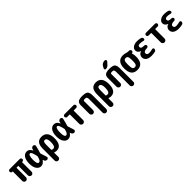

<svg xmlns="http://www.w3.org/2000/svg" viewBox="501 -2775 4999 4999"><g transform="rotate(-45 3000.0 -275.5)"><path d="M434.6 -519.5Q456.1 -519.5 470.7 -505.4Q485.4 -491.2 485.4 -470.2Q485.4 -449.2 470.7 -434.6Q456.1 -419.9 434.6 -419.9H428.7Q420.9 -419.9 420.9 -412.1V-68.4Q420.9 -40 401.4 -20Q381.8 0 353 0Q324.2 0 304.7 -20Q285.2 -40 285.2 -68.4V-409.2Q285.2 -419.9 274.4 -419.9H225.6Q214.8 -419.9 214.8 -409.2V-68.4Q214.8 -40 195.3 -20Q175.8 0 147 0Q118.2 0 98.6 -20Q79.1 -40 79.1 -68.4V-412.1Q79.1 -419.9 71.3 -419.9H65.4Q43.9 -419.9 29.3 -434.6Q14.6 -449.2 14.6 -470.2Q14.6 -491.2 29.3 -505.4Q43.9 -519.5 65.4 -519.5Z M813.5 -233.4Q816.4 -244.1 813.5 -254.9Q789.1 -363.3 770 -398.9Q751 -434.6 724.6 -434.6Q697.3 -434.6 681.2 -390.1Q665 -345.7 665 -259.8Q665 -99.6 724.6 -99.6Q752 -99.6 773.4 -127.9Q794.9 -156.2 813.5 -233.4ZM920.9 -234.4Q942.4 -176.8 975.6 -64.5Q982.4 -40 967.8 -20Q953.1 0 926.8 0Q897.5 0 875.5 -19Q853.5 -38.1 848.6 -67.4Q847.7 -68.4 847.7 -72.3Q847.7 -76.2 846.7 -77.1Q845.7 -80.1 843.3 -80.6Q840.8 -81.1 839.8 -79.1Q779.3 9.8 700.2 9.8Q623 9.8 574.2 -60.1Q525.4 -129.9 525.4 -259.8Q525.4 -387.7 573.2 -459Q621.1 -530.3 700.2 -530.3Q744.1 -530.3 775.4 -509.8Q806.6 -489.3 840.8 -426.8Q844.7 -423.8 847.7 -428.7Q847.7 -433.6 849.6 -442.9Q851.6 -452.1 851.6 -456.1Q855.5 -483.4 876.5 -501.5Q897.5 -519.5 924.8 -519.5Q950.2 -519.5 965.8 -501Q981.4 -482.4 975.6 -457Q947.3 -335.9 920.9 -254.9Q918 -244.1 920.9 -234.4Z M1245.1 -89.8Q1323.2 -89.8 1323.2 -259.8Q1323.2 -410.2 1245.1 -410.2Q1213.9 -410.2 1200.2 -383.3Q1186.5 -356.4 1186.5 -285.2V-116.2Q1186.5 -104.5 1196.3 -99.6Q1215.8 -89.8 1245.1 -89.8ZM1245.1 -530.3Q1350.6 -530.3 1405.3 -461.9Q1460 -393.6 1460 -259.8Q1460 9.8 1269.5 9.8Q1230.5 9.8 1198.2 -4.9Q1194.3 -6.8 1190.4 -4.9Q1186.5 -2.9 1186.5 1V152.3Q1186.5 180.7 1167 200.2Q1147.5 219.7 1118.2 219.7Q1089.8 219.7 1069.8 199.7Q1049.8 179.7 1049.8 152.3V-280.3Q1049.8 -410.2 1098.1 -470.2Q1146.5 -530.3 1245.1 -530.3Z M1813.5 -233.4Q1816.4 -244.1 1813.5 -254.9Q1789.1 -363.3 1770 -398.9Q1751 -434.6 1724.6 -434.6Q1697.3 -434.6 1681.2 -390.1Q1665 -345.7 1665 -259.8Q1665 -99.6 1724.6 -99.6Q1752 -99.6 1773.4 -127.9Q1794.9 -156.2 1813.5 -233.4ZM1920.9 -234.4Q1942.4 -176.8 1975.6 -64.5Q1982.4 -40 1967.8 -20Q1953.1 0 1926.8 0Q1897.5 0 1875.5 -19Q1853.5 -38.1 1848.6 -67.4Q1847.7 -68.4 1847.7 -72.3Q1847.7 -76.2 1846.7 -77.1Q1845.7 -80.1 1843.3 -80.6Q1840.8 -81.1 1839.8 -79.1Q1779.3 9.8 1700.2 9.8Q1623 9.8 1574.2 -60.1Q1525.4 -129.9 1525.4 -259.8Q1525.4 -387.7 1573.2 -459Q1621.1 -530.3 1700.2 -530.3Q1744.1 -530.3 1775.4 -509.8Q1806.6 -489.3 1840.8 -426.8Q1844.7 -423.8 1847.7 -428.7Q1847.7 -433.6 1849.6 -442.9Q1851.6 -452.1 1851.6 -456.1Q1855.5 -483.4 1876.5 -501.5Q1897.5 -519.5 1924.8 -519.5Q1950.2 -519.5 1965.8 -501Q1981.4 -482.4 1975.6 -457Q1947.3 -335.9 1920.9 -254.9Q1918 -244.1 1920.9 -234.4Z M2415 -519.5Q2436.5 -519.5 2450.7 -505.4Q2464.8 -491.2 2464.8 -470.2Q2464.8 -449.2 2450.2 -434.6Q2435.5 -419.9 2415 -419.9H2331.1Q2320.3 -419.9 2320.3 -409.2V-70.3Q2320.3 -41 2299.8 -20.5Q2279.3 0 2250 0Q2220.7 0 2200.2 -20.5Q2179.7 -41 2179.7 -70.3V-409.2Q2179.7 -419.9 2168.9 -419.9H2085Q2063.5 -419.9 2049.3 -434.6Q2035.2 -449.2 2035.2 -470.2Q2035.2 -491.2 2049.8 -505.4Q2064.5 -519.5 2085 -519.5Z M2735.4 -530.3Q2865.2 -530.3 2907.7 -492.2Q2950.2 -454.1 2950.2 -339.8V152.3Q2950.2 180.7 2930.7 200.2Q2911.1 219.7 2883.3 219.7Q2855.5 219.7 2835.4 199.7Q2815.4 179.7 2815.4 152.3V-349.6Q2815.4 -395.5 2799.8 -412.6Q2784.2 -429.7 2740.2 -429.7Q2715.8 -429.7 2696.3 -418.9Q2687.5 -414.1 2686.5 -402.3V-68.4Q2686.5 -40 2667 -20Q2647.5 0 2618.2 0Q2589.8 0 2569.8 -20Q2549.8 -40 2549.8 -68.4V-400.4Q2549.8 -441.4 2571.3 -474.1Q2592.8 -506.8 2628.9 -515.6Q2682.6 -530.3 2735.4 -530.3Z M3245.1 -89.8Q3323.2 -89.8 3323.2 -259.8Q3323.2 -410.2 3245.1 -410.2Q3213.9 -410.2 3200.2 -383.3Q3186.5 -356.4 3186.5 -285.2V-116.2Q3186.5 -104.5 3196.3 -99.6Q3215.8 -89.8 3245.1 -89.8ZM3245.1 -530.3Q3350.6 -530.3 3405.3 -461.9Q3460 -393.6 3460 -259.8Q3460 9.8 3269.5 9.8Q3230.5 9.8 3198.2 -4.9Q3194.3 -6.8 3190.4 -4.9Q3186.5 -2.9 3186.5 1V152.3Q3186.5 180.7 3167 200.2Q3147.5 219.7 3118.2 219.7Q3089.8 219.7 3069.8 199.7Q3049.8 179.7 3049.8 152.3V-280.3Q3049.8 -410.2 3098.1 -470.2Q3146.5 -530.3 3245.1 -530.3Z M3735.4 -530.3Q3865.2 -530.3 3907.7 -492.2Q3950.2 -454.1 3950.2 -339.8V152.3Q3950.2 180.7 3930.7 200.2Q3911.1 219.7 3883.3 219.7Q3855.5 219.7 3835.4 199.7Q3815.4 179.7 3815.4 152.3V-349.6Q3815.4 -395.5 3799.8 -412.6Q3784.2 -429.7 3740.2 -429.7Q3715.8 -429.7 3696.3 -418.9Q3687.5 -414.1 3686.5 -402.3V-68.4Q3686.5 -40 3667 -20Q3647.5 0 3618.2 0Q3589.8 0 3569.8 -20Q3549.8 -40 3549.8 -68.4V-400.4Q3549.8 -441.4 3571.3 -474.1Q3592.8 -506.8 3628.9 -515.6Q3682.6 -530.3 3735.4 -530.3ZM3815.4 -769.5Q3840.8 -769.5 3850.6 -747.1Q3860.4 -724.6 3843.8 -706.1L3780.3 -634.8Q3740.2 -589.8 3679.7 -589.8Q3660.2 -589.8 3649.4 -606.9Q3638.7 -624 3649.4 -641.6L3678.7 -696.3Q3697.3 -730.5 3731.4 -750Q3765.6 -769.5 3804.7 -769.5Z M4182.6 -124.5Q4200.2 -89.8 4245.1 -89.8Q4290 -89.8 4307.6 -124.5Q4325.2 -159.2 4325.2 -260.3Q4325.2 -361.3 4307.6 -395.5Q4290 -429.7 4245.1 -429.7Q4200.2 -429.7 4182.6 -395.5Q4165 -361.3 4165 -260.3Q4165 -159.2 4182.6 -124.5ZM4445.3 -500Q4466.8 -500 4481 -485.4Q4495.1 -470.7 4495.1 -450.2V-445.3Q4495.1 -426.8 4481.9 -413.6Q4468.8 -400.4 4450.2 -400.4H4445.3Q4444.3 -400.4 4444.3 -399.4V-396.5Q4465.8 -340.8 4464.8 -259.8Q4464.8 9.8 4245.1 9.8Q4025.4 9.8 4025.4 -260.3Q4025.4 -530.3 4245.1 -530.3Q4290 -530.3 4340.3 -515.1Q4390.6 -500 4424.8 -500Z M4897.5 -105.5Q4915 -110.4 4930.2 -99.1Q4945.3 -87.9 4945.3 -70.3Q4945.3 -46.9 4931.6 -28.8Q4918 -10.7 4897.5 -5.9Q4828.1 9.8 4764.6 9.8Q4664.1 9.8 4609.4 -31.7Q4554.7 -73.2 4554.7 -139.6Q4554.7 -188.5 4585 -225.6Q4615.2 -262.7 4659.2 -268.6Q4660.2 -268.6 4660.2 -269.5Q4660.2 -271.5 4658.2 -272.5Q4560.5 -305.7 4559.6 -394.5Q4559.6 -449.2 4614.7 -489.7Q4669.9 -530.3 4764.6 -530.3Q4824.2 -530.3 4891.6 -513.7Q4913.1 -508.8 4926.8 -490.7Q4940.4 -472.7 4940.4 -450.2Q4940.4 -431.6 4925.3 -420.9Q4910.2 -410.2 4891.6 -415Q4827.1 -432.6 4780.3 -432.6Q4700.2 -432.6 4700.2 -379.9Q4700.2 -343.8 4725.1 -329.6Q4750 -315.4 4822.3 -314.5Q4841.8 -313.5 4856 -299.8Q4870.1 -286.1 4870.1 -267.1Q4870.1 -248 4856.4 -234.4Q4842.8 -220.7 4823.2 -219.7Q4753.9 -217.8 4724.6 -200.2Q4695.3 -182.6 4695.3 -150.4Q4695.3 -86.9 4775.4 -86.9Q4830.1 -87.9 4897.5 -105.5Z M5415 -519.5Q5436.5 -519.5 5450.7 -505.4Q5464.8 -491.2 5464.8 -470.2Q5464.8 -449.2 5450.2 -434.6Q5435.5 -419.9 5415 -419.9H5331.1Q5320.3 -419.9 5320.3 -409.2V-70.3Q5320.3 -41 5299.8 -20.5Q5279.3 0 5250 0Q5220.7 0 5200.2 -20.5Q5179.7 -41 5179.7 -70.3V-409.2Q5179.7 -419.9 5168.9 -419.9H5085Q5063.5 -419.9 5049.3 -434.6Q5035.2 -449.2 5035.2 -470.2Q5035.2 -491.2 5049.8 -505.4Q5064.5 -519.5 5085 -519.5Z M5897.5 -105.5Q5915 -110.4 5930.2 -99.1Q5945.3 -87.9 5945.3 -70.3Q5945.3 -46.9 5931.6 -28.8Q5918 -10.7 5897.5 -5.9Q5828.1 9.8 5764.6 9.8Q5664.1 9.8 5609.4 -31.7Q5554.7 -73.2 5554.7 -139.6Q5554.7 -188.5 5585 -225.6Q5615.2 -262.7 5659.2 -268.6Q5660.2 -268.6 5660.2 -269.5Q5660.2 -271.5 5658.2 -272.5Q5560.5 -305.7 5559.6 -394.5Q5559.6 -449.2 5614.7 -489.7Q5669.9 -530.3 5764.6 -530.3Q5824.2 -530.3 5891.6 -513.7Q5913.1 -508.8 5926.8 -490.7Q5940.4 -472.7 5940.4 -450.2Q5940.4 -431.6 5925.3 -420.9Q5910.2 -410.2 5891.6 -415Q5827.1 -432.6 5780.3 -432.6Q5700.2 -432.6 5700.2 -379.9Q5700.2 -343.8 5725.1 -329.6Q5750 -315.4 5822.3 -314.5Q5841.8 -313.5 5856 -299.8Q5870.1 -286.1 5870.1 -267.1Q5870.1 -248 5856.4 -234.4Q5842.8 -220.7 5823.2 -219.7Q5753.9 -217.8 5724.6 -200.2Q5695.3 -182.6 5695.3 -150.4Q5695.3 -86.9 5775.4 -86.9Q5830.1 -87.9 5897.5 -105.5Z"/></g></svg>

Font: Rounded-X Mgen+ 1mn bold
Style: Bold
Weight: 700
Designer: [Source Han Sans]
Ryoko NISHIZUKA  (kana & ideographs); Paul D. Hunt (Latin, Greek & Cyrillic); Wenlong ZHANG  (bopomofo
Version: Version 1.059.20150602